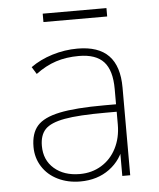

<svg xmlns="http://www.w3.org/2000/svg" viewBox="-52 -750 667 803"><g transform="rotate(-5 282.0 -348.5)"><path d="M70.3 -153.3Q70.3 -210 97.7 -241.2Q125 -272.5 191.9 -286.6Q258.8 -300.8 381.8 -300.8H442.4V-269.5H382.8Q269.5 -269.5 210.4 -258.8Q151.4 -248 128.4 -223.6Q105.5 -199.2 105.5 -154.3Q105.5 -94.7 146.5 -59.1Q187.5 -23.4 253.9 -23.4Q304.7 -23.4 344.7 -47.9Q384.8 -72.3 407.2 -116.2Q429.7 -160.2 429.7 -215.8V-365.2Q429.7 -443.4 396.5 -479.5Q363.3 -515.6 292 -515.6Q239.3 -515.6 195.8 -501.5Q152.3 -487.3 110.4 -456.1L91.8 -486.3Q130.9 -514.6 183.1 -530.8Q235.4 -546.9 289.1 -546.9Q377 -546.9 419.9 -502.4Q462.9 -458 462.9 -368.2V0H429.7V-129.9H444.3Q426.8 -67.4 376 -29.8Q325.2 7.8 252.9 7.8Q201.2 7.8 159.2 -12.7Q117.2 -33.2 93.8 -70.3Q70.3 -107.4 70.3 -153.3ZM157.2 -705.1H424.8V-669.9H157.2Z"/></g></svg>

Font: Min Sans VF VF
Style: Regular
Weight: 400
Designer: Jinseong-Kim, NotoSansCJK, Nunito
Foundry: Jinseong-Kim
Version: Version 1.420;Glyphs 3.1.2 (3151)